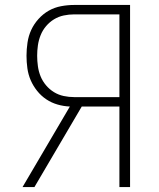

<svg xmlns="http://www.w3.org/2000/svg" viewBox="-20 -755 640 775"><path d="M119 0H71L262 -325Q237 -326 212.5 -333Q188 -340 167 -354Q146 -368 130 -388Q114 -408 104 -431Q94 -454 90.5 -479.5Q87 -505 87 -530Q87 -556 91 -583Q95 -610 106 -634Q117 -658 135.5 -678.5Q154 -699 177 -712Q200 -725 226.5 -730Q253 -735 280 -735H505V0H462V-325H310ZM280 -363H462V-697H280Q258 -697 237 -692.5Q216 -688 198 -677Q180 -666 166 -649.5Q152 -633 144 -613Q136 -593 133 -572Q130 -551 130 -530Q130 -509 133 -487.5Q136 -466 144 -446.5Q152 -427 166 -410.5Q180 -394 198 -383Q216 -372 237 -367.5Q258 -363 280 -363Z"/></svg>

Font: Iosevka Aile Extralight
Style: Regular
Weight: 200
Designer: Belleve Invis
Foundry: Belleve Invis
Version: Version 31.1.0; ttfautohint (v1.8.4)